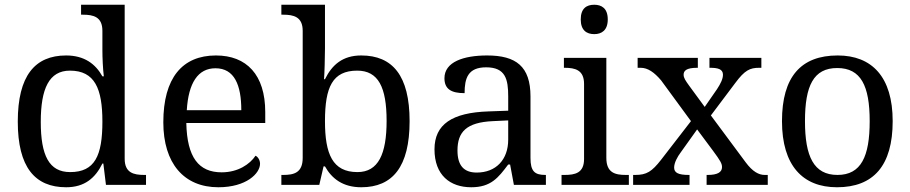

<svg xmlns="http://www.w3.org/2000/svg" viewBox="-20 -780 3841 810"><path d="M259 10C337 10 382 -29 412 -90H416L427 0H596V-42H588C544 -42 506 -51 506 -110V-760H322V-718H330C374 -718 412 -709 412 -650V-568C412 -536 414 -491 418 -458H412C383 -510 336 -546 259 -546C127 -546 55 -460 55 -267C55 -75 127 10 259 10ZM276 -54C187 -54 152 -124 152 -266C152 -406 187 -482 275 -482C380 -482 412 -406 412 -267C412 -123 380 -54 276 -54Z M901 10C1020 10 1077 -49 1077 -89C1077 -106 1067 -119 1058 -123C1034 -87 984 -53 915 -53C819 -53 769 -115 766 -261H1099V-307C1099 -465 1020 -546 891 -546C749 -546 669 -451 669 -264C669 -91 756 10 901 10ZM998 -315H768C775 -430 815 -492 889 -492C969 -492 998 -421 998 -315Z M1504 10C1636 10 1708 -76 1708 -269C1708 -461 1636 -546 1504 -546C1426 -546 1381 -507 1351 -446H1347C1349 -468 1351 -541 1351 -576V-760H1167V-718H1175C1219 -718 1257 -709 1257 -650V-114C1257 -51 1220 -42 1175 -42H1167V0H1327L1345 -78H1351C1380 -26 1427 10 1504 10ZM1488 -54C1383 -54 1351 -130 1351 -269C1351 -413 1383 -482 1487 -482C1576 -482 1611 -412 1611 -270C1611 -130 1576 -54 1488 -54Z M1968 10C2051 10 2082 -30 2124 -86H2132L2148 0H2283V-42H2280C2235 -42 2218 -58 2218 -114V-373C2218 -500 2157 -546 2035 -546C1936 -546 1855 -519 1855 -450C1855 -404 1884 -387 1940 -387C1940 -450 1954 -496 2031 -496C2113 -496 2124 -445 2124 -373V-313L2041 -310C1888 -305 1813 -256 1813 -150C1813 -41 1879 10 1968 10ZM1991 -52C1936 -52 1910 -83 1910 -145C1910 -223 1947 -264 2060 -269L2124 -272V-191C2124 -106 2072 -52 1991 -52Z M2487 -636C2518 -636 2544 -652 2544 -698C2544 -745 2518 -760 2487 -760C2455 -760 2430 -745 2430 -698C2430 -652 2455 -636 2487 -636ZM2349 0H2633V-42H2620C2575 -42 2538 -51 2538 -114V-536H2359V-494H2362C2406 -494 2444 -485 2444 -426V-109C2444 -50 2406 -42 2362 -42H2349Z M2651 0H2889V-42H2886C2842 -42 2824 -51 2824 -73C2824 -94 2839 -120 2851 -136L2921 -234L2988 -144C3019 -102 3026 -90 3026 -75C3026 -53 3006 -42 2966 -42H2961V0H3219V-42H3206C3181 -42 3155 -56 3126 -95L2979 -293L3082 -430C3122 -484 3144 -494 3183 -494H3192V-536H2973V-494H2976C3007 -494 3030 -489 3030 -465C3030 -447 3020 -427 3005 -404L2953 -329L2887 -419C2872 -440 2864 -451 2864 -465C2864 -481 2875 -494 2921 -494H2924V-536H2670V-494H2683C2713 -494 2740 -475 2769 -441L2895 -269L2769 -106C2730 -56 2708 -42 2660 -42H2651Z M3511 10C3665 10 3746 -81 3746 -269C3746 -456 3658 -546 3514 -546C3359 -546 3279 -456 3279 -269C3279 -81 3367 10 3511 10ZM3513 -42C3413 -42 3376 -120 3376 -269C3376 -418 3412 -493 3512 -493C3612 -493 3649 -418 3649 -269C3649 -120 3613 -42 3513 -42Z"/></svg>

Font: Noto Serif Devanagari
Style: Regular
Weight: 400
Designer: Universal Thirst, Indian Type Foundry and the Monotype Design Team
Foundry: Monotype Imaging Inc.
Version: Version 2.004